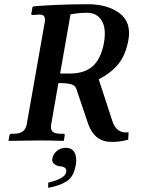

<svg xmlns="http://www.w3.org/2000/svg" viewBox="-20 -674 720 920"><path d="M478 -467.8Q490.2 -538.6 467 -575.7Q443.8 -612.8 397.9 -612.8Q356 -612.8 317.9 -605L268.1 -321.8H315.9Q385.7 -321.8 424.8 -357.2Q463.9 -392.6 478 -467.8ZM595.2 -481.9Q582 -410.2 547.6 -367.7Q513.2 -325.2 453.1 -293.9L517.1 -98.1Q536.1 -32.2 596.2 -40L594.2 -4.9Q557.1 6.3 513.2 5.9Q434.1 5.9 402.8 -79.1L346.2 -247.1Q340.3 -265.1 320.6 -270.5Q300.8 -275.9 259.8 -275.9L225.1 -77.1Q221.2 -54.2 231.7 -43.7Q242.2 -33.2 270 -33.2H284.2Q292 -33.2 290 -23.9L286.1 -1L284.2 1Q213.4 -1 174.8 -1L22 1L21 -1L24.9 -23.9Q26.4 -32.7 34.2 -33.2H47.9Q99.6 -33.2 107.9 -77.1L192.9 -559.1Q197.8 -580.1 193.4 -592Q189 -604 171.9 -604H166L136.2 -602.1Q128.4 -602.1 129.9 -608.9L136.2 -642.1Q153.3 -646 236.6 -649.9Q319.8 -653.8 399.9 -653.8Q495.1 -653.8 552.7 -610.8Q610.4 -567.9 595.2 -481.9ZM294.9 34.2Q344.7 34.2 345.2 95.2Q345.2 112.3 340.8 127Q331.1 174.8 298.6 195.3Q266.1 215.8 210.9 226.1V201.2Q291 182.1 296.9 151.9Q297.9 148.9 297.9 145Q297.9 125 268.1 123Q252.9 121.1 241.5 113Q230 105 230 90.8Q230 86.9 231 85Q234.9 64 252.9 49.1Q271 34.2 294.9 34.2Z"/></svg>

Font: Linux Libertine O
Style: Semibold Italic
Weight: 600
Italic angle: -11.5°
Designer: Philipp H. Poll
Foundry: Philipp H. Poll
Version: Version 5.1.2